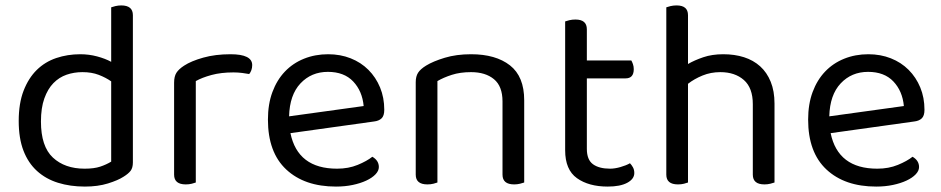

<svg xmlns="http://www.w3.org/2000/svg" viewBox="-20 -675 3470 708"><path d="M470 -76Q470 -56 461.5 -45Q453 -34 435 -23Q415 -10 378 1.5Q341 13 293 13Q239 13 194 -1Q149 -15 116.5 -44.5Q84 -74 66.5 -119.5Q49 -165 49 -229Q49 -294 67 -340.5Q85 -387 115.5 -417Q146 -447 187.5 -461Q229 -475 276 -475Q308 -475 338 -467Q368 -459 390 -447V-648Q395 -650 405.5 -652.5Q416 -655 427 -655Q470 -655 470 -619ZM390 -375Q370 -389 344 -399Q318 -409 284 -409Q253 -409 225.5 -399.5Q198 -390 177 -368.5Q156 -347 143.5 -312Q131 -277 131 -227Q131 -135 175 -94Q219 -53 292 -53Q327 -53 349.5 -60.5Q372 -68 390 -79Z M702 -2Q697 0 687 2.5Q677 5 665 5Q622 5 622 -31V-370Q622 -393 630.5 -406.5Q639 -420 659 -433Q685 -450 729.5 -462.5Q774 -475 830 -475Q910 -475 910 -435Q910 -425 907 -416.5Q904 -408 899 -402Q889 -404 873 -406Q857 -408 841 -408Q795 -408 760 -398.5Q725 -389 702 -376Z M1051 -184Q1078 -53 1223 -53Q1265 -53 1299 -67Q1333 -81 1353 -97Q1377 -83 1377 -59Q1377 -45 1364.5 -32Q1352 -19 1330.5 -9Q1309 1 1280.5 7Q1252 13 1219 13Q1103 13 1035.5 -50Q968 -113 968 -234Q968 -291 984.5 -335.5Q1001 -380 1030.5 -411Q1060 -442 1101 -458.5Q1142 -475 1190 -475Q1235 -475 1273 -460Q1311 -445 1338.5 -417.5Q1366 -390 1381.5 -352.5Q1397 -315 1397 -270Q1397 -248 1387 -238.5Q1377 -229 1359 -227ZM1189 -410Q1128 -410 1088 -367.5Q1048 -325 1046 -246L1321 -284Q1316 -339 1282.5 -374.5Q1249 -410 1189 -410Z M1833 -301Q1833 -357 1801.5 -383Q1770 -409 1717 -409Q1677 -409 1646 -399Q1615 -389 1593 -376V-2Q1588 0 1578 2.5Q1568 5 1556 5Q1513 5 1513 -31V-372Q1513 -393 1521.5 -406.5Q1530 -420 1551 -433Q1577 -449 1620 -462Q1663 -475 1717 -475Q1808 -475 1860.5 -434Q1913 -393 1913 -305V-2Q1908 0 1897.5 2.5Q1887 5 1876 5Q1833 5 1833 -31V-301Z M2221 13Q2151 13 2107.5 -18Q2064 -49 2064 -121V-596Q2069 -598 2079.5 -600.5Q2090 -603 2102 -603Q2144 -603 2144 -567V-452H2308Q2311 -447 2314 -438.5Q2317 -430 2317 -420Q2317 -386 2287 -386H2144V-126Q2144 -86 2166.5 -69.5Q2189 -53 2230 -53Q2247 -53 2268 -59Q2289 -65 2303 -73Q2309 -67 2314 -58Q2319 -49 2319 -37Q2319 -15 2293 -1Q2267 13 2221 13Z M2517 -2Q2512 0 2502 2.5Q2492 5 2480 5Q2437 5 2437 -31V-648Q2442 -650 2452.5 -652.5Q2463 -655 2475 -655Q2517 -655 2517 -619V-439Q2541 -453 2573.5 -464Q2606 -475 2647 -475Q2689 -475 2723.5 -464Q2758 -453 2783 -430.5Q2808 -408 2822 -373.5Q2836 -339 2836 -293V-2Q2831 0 2820.5 2.5Q2810 5 2799 5Q2756 5 2756 -31V-291Q2756 -351 2723 -380Q2690 -409 2636 -409Q2601 -409 2570.5 -396.5Q2540 -384 2517 -366V-2Z M3043 -184Q3070 -53 3215 -53Q3257 -53 3291 -67Q3325 -81 3345 -97Q3369 -83 3369 -59Q3369 -45 3356.5 -32Q3344 -19 3322.5 -9Q3301 1 3272.5 7Q3244 13 3211 13Q3095 13 3027.5 -50Q2960 -113 2960 -234Q2960 -291 2976.5 -335.5Q2993 -380 3022.5 -411Q3052 -442 3093 -458.5Q3134 -475 3182 -475Q3227 -475 3265 -460Q3303 -445 3330.5 -417.5Q3358 -390 3373.5 -352.5Q3389 -315 3389 -270Q3389 -248 3379 -238.5Q3369 -229 3351 -227ZM3181 -410Q3120 -410 3080 -367.5Q3040 -325 3038 -246L3313 -284Q3308 -339 3274.5 -374.5Q3241 -410 3181 -410Z"/></svg>

Font: Baloo Bhai 2
Style: Regular
Weight: 400
Designer: Supriya Tembe, Noopur Datye and Ek Type
Foundry: Ek Type
Version: Version 1.640;PS 1.000;hotconv 16.6.51;makeotf.lib2.5.65220;